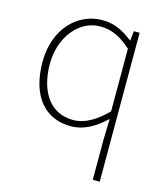

<svg xmlns="http://www.w3.org/2000/svg" viewBox="-116 -628 826 959"><g transform="rotate(15 297.5 -148.5)"><path d="M454 243H490V-527H460L455 -478H453C403 -516 359 -540 295 -540C167 -540 59 -432 59 -262C59 -84 145 13 277 13C350 13 408 -26 457 -73L454 35ZM280 -20C163 -20 97 -118 97 -262C97 -398 182 -507 293 -507C348 -507 396 -487 454 -435V-111C396 -53 341 -20 280 -20Z"/></g></svg>

Font: Noto Sans T Chinese Thin
Style: Regular
Weight: 100
Designer: Ryoko NISHIZUKA (kana & ideographs); Paul D. Hunt (Latin, Greek & Cyrillic); Wenlong ZHANG (bopomofo); Sandoll Communica
Foundry: Adobe Systems Incorporated
Version: Version 1.000;PS 1;hotconv 1.0.78;makeotf.lib2.5.61930